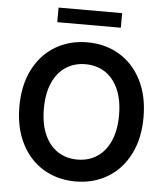

<svg xmlns="http://www.w3.org/2000/svg" viewBox="-59 -936 862 999"><g transform="rotate(5 372.0 -437.0)"><path d="M372.1 9.8Q278.8 9.8 205.3 -33.9Q131.8 -77.6 89.8 -159.9Q47.9 -242.2 47.9 -353.5Q47.9 -465.3 89.8 -547.4Q131.8 -629.4 205.3 -673.1Q278.8 -716.8 372.1 -716.8Q465.3 -716.8 538.8 -673.1Q612.3 -629.4 654.3 -547.4Q696.3 -465.3 696.3 -353.5Q696.3 -241.7 654.3 -159.7Q612.3 -77.6 538.8 -33.9Q465.3 9.8 372.1 9.8ZM372.1 -602.5Q314 -602.5 269.5 -573.5Q225.1 -544.4 200.4 -488.5Q175.8 -432.6 175.8 -353.5Q175.8 -274.4 200.4 -218.5Q225.1 -162.6 269.5 -133.5Q314 -104.5 372.1 -104.5Q430.2 -104.5 474.6 -133.5Q519 -162.6 543.7 -218.5Q568.4 -274.4 568.4 -353.5Q568.4 -432.6 543.7 -488.5Q519 -544.4 474.6 -573.5Q430.2 -602.5 372.1 -602.5ZM538.1 -807.6H206.1V-883.8H538.1Z"/></g></svg>

Font: WEMIX Pretendard SemiBold
Style: Regular
Weight: 600
Designer: Base glyphs from Inter by Rasmus Andersson; Hangeul glyphs from Noto Sans CJK(Source Han Sans) by Jang Soo-young and Kan
Foundry: Kil Hyung-jin
Version: Version 1.000